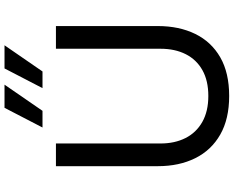

<svg xmlns="http://www.w3.org/2000/svg" viewBox="-110 -882 1010 829"><g transform="rotate(-90 394.5 -467.0)"><path d="M395 18Q296 18 228.5 -20.5Q161 -59 126.5 -128.5Q92 -198 92 -290V-730H190V-278Q190 -217 213.5 -170.5Q237 -124 283 -98Q329 -72 395 -72Q461 -72 506.5 -97.5Q552 -123 575.5 -169.5Q599 -216 599 -278V-730H697V-290Q697 -198 663 -128.5Q629 -59 562 -20.5Q495 18 395 18ZM429 -788 514 -952H614L501 -788ZM259 -788 344 -952H444L331 -788Z"/></g></svg>

Font: SVN-Sora Variable
Style: Regular
Weight: 400
Designer: Jonathan Barnbrook, Julián Moncada
Foundry: Barnbrook Fonts
Version: Version 2.000 - Viet hoa boi STYLEno.1 Fonts